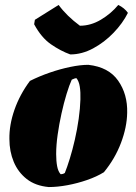

<svg xmlns="http://www.w3.org/2000/svg" viewBox="-20 -744 551 776"><path d="M177 12Q123 7 88 -20.5Q53 -48 35.5 -90Q18 -132 18 -182Q17 -239 38.5 -300.5Q60 -362 101 -417Q139 -436 181 -450.5Q223 -465 264 -473.5Q305 -482 337 -482Q419 -473 457.5 -418Q496 -363 494 -288Q493 -230 469 -166.5Q445 -103 400 -48Q371 -30 332 -16.5Q293 -3 252.5 4.5Q212 12 177 12ZM225 -40Q235 -40 242 -45Q251 -67 262 -102.5Q273 -138 282.5 -179.5Q292 -221 298 -263.5Q304 -306 305 -342Q306 -371 302.5 -393.5Q299 -416 289 -428Q282 -428 270 -422Q260 -400 249 -364Q238 -328 228.5 -285Q219 -242 213 -199.5Q207 -157 207 -121Q207 -93 211 -72Q215 -51 225 -40ZM264 -524Q225 -538 186 -565Q147 -592 118 -646L121 -664L217 -724Q250 -679 303 -640Q347 -640 388 -664.5Q429 -689 458 -724Q483 -712 497 -692Q476 -650 439 -611.5Q402 -573 356.5 -548.5Q311 -524 264 -524Z"/></svg>

Font: Labrada Black
Style: Italic
Weight: 900
Italic angle: -7°
Designer: Mercedes Jáuregui
Foundry: Omnibus-Type Team
Version: Version 1.000; ttfautohint (v1.8.4.7-5d5b)